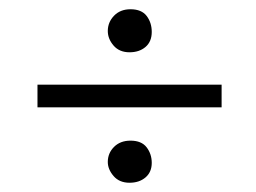

<svg xmlns="http://www.w3.org/2000/svg" viewBox="-20 -413 553 415"><path d="M260 -300Q238 -300 225.5 -314.5Q213 -329 213 -346Q213 -365 226.5 -379Q240 -393 262 -393Q286 -393 297 -378.5Q308 -364 308 -344Q308 -323 294.5 -311.5Q281 -300 260 -300ZM61 -181V-230H459V-181ZM260 -18Q238 -18 225.5 -32.5Q213 -47 213 -63Q213 -82 226.5 -95.5Q240 -109 262 -109Q286 -109 297 -94.5Q308 -80 308 -61Q308 -41 294.5 -29.5Q281 -18 260 -18Z"/></svg>

Font: Junicode
Style: Italic
Weight: 400
Italic angle: -11°
Designer: Peter S. Baker
Version: Version 2.100; ttfautohint (v1.8.4)